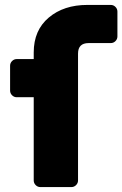

<svg xmlns="http://www.w3.org/2000/svg" viewBox="-20 -760 497 780"><path d="M270 0H144Q133 0 125 -8Q117 -16 117 -27V-365H48Q37 -365 29 -373Q21 -381 21 -392V-493Q21 -504 29 -512Q37 -520 48 -520H117V-547Q117 -637 178 -688.5Q239 -740 335 -740H430Q441 -740 449 -732Q457 -724 457 -713V-612Q457 -601 449 -593Q441 -585 430 -585H340Q297 -585 297 -542V-27Q297 -16 289 -8Q281 0 270 0Z"/></svg>

Font: Rubik
Style: Regular
Weight: 700
Designer: Hubert & Fischer
Foundry: Hubert & Fischer
Version: Version 1.100